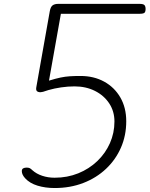

<svg xmlns="http://www.w3.org/2000/svg" viewBox="-20 -948 754 968"><path d="M255.5 0Q208.5 0 169.2 -12Q130 -24 107 -49Q90 -67.5 90 -85Q90 -95 96.5 -99Q103 -103 114.5 -103Q124 -103 129.8 -100.2Q135.5 -97.5 143 -90Q163.5 -71.5 192.8 -61.8Q222 -52 255.5 -52Q319.5 -52 374.5 -74.2Q429.5 -96.5 470.5 -135.8Q511.5 -175 534.2 -226.2Q557 -277.5 557 -335.5Q557 -386.5 530.8 -426.5Q504.5 -466.5 459 -489.5Q413.5 -512.5 355.5 -512.5Q323 -512.5 288.5 -507.5Q254 -502.5 224.5 -494Q206 -487.5 197.2 -485.2Q188.5 -483 184.5 -483Q172 -483 166.2 -488.5Q160.5 -494 163 -508L231 -891.5Q235 -913.5 245.2 -921Q255.5 -928.5 274 -928.5H683Q703 -928.5 708.5 -922Q714 -915.5 714 -903Q714 -889.5 708.8 -884Q703.5 -878.5 683 -878.5H287L227 -541.5Q261 -552 285 -557Q309 -562 332.2 -563.5Q355.5 -565 386 -565Q453 -565 505 -536.5Q557 -508 586.8 -456.5Q616.5 -405 616.5 -336.5Q616.5 -265 589.8 -203.8Q563 -142.5 514.5 -96.8Q466 -51 400 -25.5Q334 0 255.5 0Z"/></svg>

Font: Edu AU VIC WA NT Hand
Style: Regular
Weight: 400
Designer: Tina and Corey Anderson, Eben Sorkin, Mirko Velimirovic
Foundry: Google for Education
Version: Version 1.001